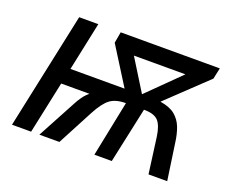

<svg xmlns="http://www.w3.org/2000/svg" viewBox="-93 -683 989 830"><g transform="rotate(20 401.5 -268.0)"><path d="M28 0 142 -536H230L183 -313H432L324 -485L333 -536H789L778 -485L597 -313Q642 -306 666 -286Q690 -266 701.5 -236Q713 -206 718 -166L742 0H656L634 -165Q627 -215 608 -235.5Q589 -256 542 -256L487 0H407L459 -256Q412 -256 386 -236Q360 -216 333 -165L246 0H154L249 -177Q257 -193 269 -210Q281 -227 297 -240H167L116 0ZM511 -316 658 -461H421Z"/></g></svg>

Font: Noto Sans IKEA
Style: Italic
Weight: 400
Italic angle: -12°
Designer: Monotype Design Team
Foundry: Monotype Imaging Inc.
Version: Version 2.001